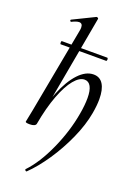

<svg xmlns="http://www.w3.org/2000/svg" viewBox="-184 -793 791 1137"><g transform="rotate(20 211.0 -224.0)"><path d="M139 277Q135 277 131.5 273Q128 269 130 266Q195 198 248 80.5Q301 -37 321 -154Q331 -210 331 -255Q331 -302 317.5 -327Q304 -352 278 -352Q246 -352 212.5 -311.5Q179 -271 149.5 -193.5Q120 -116 101 -9L87 -10Q107 -126 142.5 -214Q178 -302 223.5 -350.5Q269 -399 318 -399Q358 -399 378.5 -366Q399 -333 399 -272Q399 -232 390 -182Q376 -103 337 -16Q298 71 246 148Q194 225 141 276ZM35 1 39 -19Q48 -62 50 -74L150 -610Q153 -624 153 -634Q153 -661 131 -661Q115 -661 85 -646H84Q80 -646 78 -651Q76 -656 80 -658L217 -725H219Q223 -725 226.5 -722Q230 -719 229 -717L101 -9Q99 -1 89 3.5Q79 8 62 8Q35 8 35 1ZM69 -510Q69 -520 73 -520H359Q361 -520 362.5 -517Q364 -514 364 -510Q364 -506 362.5 -503Q361 -500 359 -500H73Q69 -500 69 -510Z"/></g></svg>

Font: Cormorant Garamond Medium
Style: Italic
Weight: 500
Italic angle: -10°
Designer: Christian Thalmann (Catharsis Fonts)
Foundry: Catharsis Fonts
Version: Version 4.000